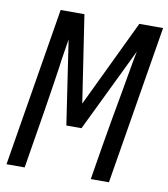

<svg xmlns="http://www.w3.org/2000/svg" viewBox="-82 -805 767 875"><g transform="rotate(10 301.0 -367.5)"><path d="M7 0 128 -735H238L299 -332L492 -735H602L481 0H397L421 -147Q432 -211 443 -275.5Q454 -340 466 -404L479 -478Q485 -511 490.5 -543.5Q496 -576 503 -609L315 -221H245L187 -609Q182 -576 176.5 -543.5Q171 -511 167 -478L156 -404Q146 -340 136 -275.5Q126 -211 115 -147L91 0Z"/></g></svg>

Font: Iosevka Extended Oblique
Style: Regular
Weight: 400
Width: 7
Italic angle: -9°
Monospace: yes
Designer: Belleve Invis
Foundry: Belleve Invis
Version: Version 32.0.1; ttfautohint (v1.8.4)